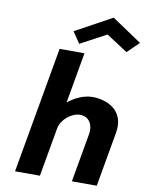

<svg xmlns="http://www.w3.org/2000/svg" viewBox="-120 -1263 1028 1345"><g transform="rotate(10 394.5 -590.0)"><path d="M418.6 -898.8H241.6L83.1 0H260.1L321.6 -348.7C332.4 -410.1 402.8 -469 464 -469C529.7 -469 559.7 -410.1 548.9 -348.7L487.4 0H664.4L732.9 -388.6C761.9 -553 629.8 -607 528.2 -607C467.7 -607 405.2 -578 355 -538ZM316.5 -1037.6 370.4 -957.7 555.4 -1056.1 706.8 -957.7 788.9 -1037.6 577.2 -1180Z"/></g></svg>

Font: Hussar Wysoki
Style: Obl
Weight: 700
Foundry: Cannot Into Space Fonts
Version: Version 0.92